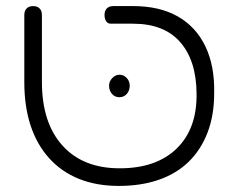

<svg xmlns="http://www.w3.org/2000/svg" viewBox="-20 -600 784 632"><path d="M371 12Q298 12 240.5 -11Q183 -34 142.5 -78.5Q102 -123 81 -186Q60 -249 60 -330V-551Q60 -560 63.5 -566.5Q67 -573 73.5 -576.5Q80 -580 89 -580Q98 -580 104.5 -576.5Q111 -573 114.5 -566.5Q118 -560 118 -550V-330Q118 -196 185.5 -121Q253 -46 374 -46Q495 -46 562 -111.5Q629 -177 627 -293Q626 -401 573 -461.5Q520 -522 418 -522H344Q338 -522 333.5 -525.5Q329 -529 326.5 -535.5Q324 -542 324 -551Q324 -560 327.5 -566.5Q331 -573 337.5 -576.5Q344 -580 353 -580H418Q505 -580 565 -546Q625 -512 656 -447.5Q687 -383 685 -293Q685 -221 663.5 -164.5Q642 -108 602 -68.5Q562 -29 503.5 -8.5Q445 12 371 12ZM373 -280Q358 -280 348.5 -291Q339 -302 339 -318Q339 -332 349.5 -343Q360 -354 373 -354Q387 -354 397 -343.5Q407 -333 407 -318Q407 -302 397.5 -291Q388 -280 373 -280Z"/></svg>

Font: Fredoka SemiExpanded Light
Style: Regular
Weight: 300
Width: 6
Designer: Ben Nathan
Foundry: Milena B. Brandão, Ben Nathan
Version: Version 2.001